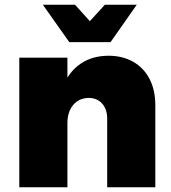

<svg xmlns="http://www.w3.org/2000/svg" viewBox="-20 -786 718 806"><path d="M430 -287Q430 -328 408.5 -351.5Q387 -375 352 -375Q311 -374 287 -345Q263 -316 263 -269H217Q217 -358 243.5 -422Q270 -486 319 -519Q368 -552 436 -552Q494 -552 538.5 -527Q583 -502 607.5 -455Q632 -408 632 -345V0H430ZM61 -544H263V0H61ZM444 -609H271L160 -766H295L408 -641H306L420 -766H554Z"/></svg>

Font: Alexandria ExtraBold
Style: Regular
Weight: 800
Designer: Mohamed Gaber
Foundry: Kief Type Foundry
Version: Version 5.100